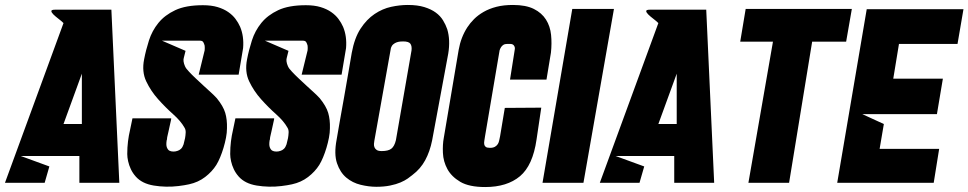

<svg xmlns="http://www.w3.org/2000/svg" viewBox="-30 -737 3904 774"><path d="M451 0H290V-108H54L169 -66L150 0H-10L226 -644Q218 -652 205.5 -661.5Q193 -671 185 -679Q177 -687 177 -692.5Q177 -698 193 -698H419ZM300 -237V-440L226 -237Z M932 -436H771L795 -534Q796 -544 795 -553Q793 -561 789.5 -567Q786 -573 776 -573H623L718 -532L713 -512Q713 -510 711 -504Q709 -498 710 -489.5Q711 -481 715.5 -470.5Q720 -460 732 -448Q744 -435 759 -421Q774 -407 789 -393Q804 -379 818.5 -366Q833 -353 844 -341Q870 -309 878 -282Q886 -255 885 -220Q885 -202 881 -181.5Q877 -161 871 -141Q865 -121 857.5 -103Q850 -85 842 -72Q825 -45 797 -23.5Q769 -2 732 6Q714 10 689.5 13Q665 16 639.5 15.5Q614 15 590 11Q566 7 548 -2Q530 -11 517.5 -25Q505 -39 497.5 -55Q490 -71 486.5 -87Q483 -103 483 -116Q483 -143 486 -167Q489 -191 494 -212L504 -260H660Q661 -260 659 -251.5Q657 -243 654.5 -231Q652 -219 649 -206Q646 -193 644 -184Q643 -180 643 -175Q643 -173 642 -172Q639 -153 642.5 -143.5Q646 -134 652 -130Q659 -126 669 -126Q678 -126 686 -129Q693 -131 699.5 -137Q706 -143 710 -155Q713 -168 716 -180Q718 -191 718.5 -202.5Q719 -214 714 -222Q699 -249 668 -276.5Q637 -304 607.5 -337Q578 -370 559.5 -409Q541 -448 551 -498Q558 -535 570.5 -574Q583 -613 608.5 -644.5Q634 -676 676.5 -696Q719 -716 788 -716Q822 -716 847 -708.5Q872 -701 890 -688.5Q908 -676 919.5 -660.5Q931 -645 938 -629Q954 -591 950 -543Z M1347 -436H1186L1210 -534Q1211 -544 1210 -553Q1208 -561 1204.5 -567Q1201 -573 1191 -573H1038L1133 -532L1128 -512Q1128 -510 1126 -504Q1124 -498 1125 -489.5Q1126 -481 1130.5 -470.5Q1135 -460 1147 -448Q1159 -435 1174 -421Q1189 -407 1204 -393Q1219 -379 1233.5 -366Q1248 -353 1259 -341Q1285 -309 1293 -282Q1301 -255 1300 -220Q1300 -202 1296 -181.5Q1292 -161 1286 -141Q1280 -121 1272.5 -103Q1265 -85 1257 -72Q1240 -45 1212 -23.5Q1184 -2 1147 6Q1129 10 1104.5 13Q1080 16 1054.5 15.5Q1029 15 1005 11Q981 7 963 -2Q945 -11 932.5 -25Q920 -39 912.5 -55Q905 -71 901.5 -87Q898 -103 898 -116Q898 -143 901 -167Q904 -191 909 -212L919 -260H1075Q1076 -260 1074 -251.5Q1072 -243 1069.5 -231Q1067 -219 1064 -206Q1061 -193 1059 -184Q1058 -180 1058 -175Q1058 -173 1057 -172Q1054 -153 1057.5 -143.5Q1061 -134 1067 -130Q1074 -126 1084 -126Q1093 -126 1101 -129Q1108 -131 1114.5 -137Q1121 -143 1125 -155Q1128 -168 1131 -180Q1133 -191 1133.5 -202.5Q1134 -214 1129 -222Q1114 -249 1083 -276.5Q1052 -304 1022.5 -337Q993 -370 974.5 -409Q956 -448 966 -498Q973 -535 985.5 -574Q998 -613 1023.5 -644.5Q1049 -676 1091.5 -696Q1134 -716 1203 -716Q1237 -716 1262 -708.5Q1287 -701 1305 -688.5Q1323 -676 1334.5 -660.5Q1346 -645 1353 -629Q1369 -591 1365 -543Z M1614 -717Q1653 -717 1680.5 -708.5Q1708 -700 1726.5 -686.5Q1745 -673 1756 -655Q1767 -637 1773 -619Q1786 -576 1777 -521L1712 -171Q1703 -126 1684 -91Q1665 -56 1633 -32Q1626 -26 1614 -17.5Q1602 -9 1584.5 -1.5Q1567 6 1542.5 11Q1518 16 1487 16Q1457 16 1424 8Q1391 0 1366 -21Q1341 -42 1328.5 -79Q1316 -116 1327 -174Q1331 -200 1339.5 -246.5Q1348 -293 1357 -344.5Q1366 -396 1374.5 -445Q1383 -494 1388 -524Q1399 -584 1423.5 -621.5Q1448 -659 1480 -680.5Q1512 -702 1547 -709.5Q1582 -717 1614 -717ZM1629 -534Q1631 -551 1624.5 -560.5Q1618 -570 1595 -570Q1591 -570 1584 -569.5Q1577 -569 1569.5 -566.5Q1562 -564 1555.5 -558.5Q1549 -553 1546 -544L1479 -169Q1478 -164 1477.5 -157Q1477 -150 1479.5 -143.5Q1482 -137 1488.5 -132.5Q1495 -128 1509 -128Q1535 -128 1547.5 -137.5Q1560 -147 1566 -172Z M2044 -530Q2047 -542 2044.5 -548.5Q2042 -555 2037.5 -557.5Q2033 -560 2026.5 -560Q2020 -560 2015 -560Q2005 -560 1999 -556Q1993 -552 1990 -547Q1986 -541 1984 -534L1925 -186Q1924 -178 1922.5 -170Q1921 -162 1922 -155.5Q1923 -149 1928 -145Q1933 -141 1945 -141Q1958 -141 1965.5 -145.5Q1973 -150 1977 -156.5Q1981 -163 1982.5 -171.5Q1984 -180 1986 -188L2005 -302L2152 -303L2133 -175Q2118 -70 2066 -26.5Q2014 17 1926 17Q1861 17 1825.5 -4Q1790 -25 1773.5 -55.5Q1757 -86 1755.5 -120.5Q1754 -155 1759 -181L1819 -536Q1828 -587 1854 -627Q1865 -644 1881 -660Q1897 -676 1919.5 -689Q1942 -702 1971 -709.5Q2000 -717 2038 -717Q2090 -717 2122 -701Q2154 -685 2171 -658Q2188 -631 2191.5 -596.5Q2195 -562 2191 -525L2173 -416H2026Z M2445 -701 2322 0H2157L2277 -701Z M2849 0H2688V-108H2452L2567 -66L2548 0H2388L2624 -644Q2616 -652 2603.5 -661.5Q2591 -671 2583 -679Q2575 -687 2575 -692.5Q2575 -698 2591 -698H2817ZM2698 -237V-440L2624 -237Z M3381 -569H3244L3151 0H2987L3086 -569H2954L2976 -701H3404L3381 -569Z M3594 -560 3571 -420H3771L3747 -277H3446L3533 -237L3516 -137H3756L3734 0H3495H3345L3464 -700H3615H3854L3830 -560H3594Z"/></svg>

Font: Relentless
Style: Condensed Bold Italic
Weight: 700
Width: 3
Italic angle: -7°
Designer: Sparks studio
Foundry: Sparks Studio
Version: Version 1.101